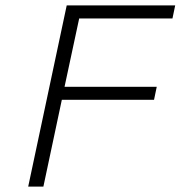

<svg xmlns="http://www.w3.org/2000/svg" viewBox="-20 -688 672 708"><path d="M84 0 226 -668H626L616 -620H272L218 -368H558L548 -320H208L140 0Z"/></svg>

Font: Atkinson Hyperlegible Mono ExtraLight
Style: Italic
Weight: 200
Italic angle: -12°
Monospace: yes
Designer: Elliott Scott, Megan Eiswerth, Linus Boman, Theodore Petrosky, Letters from Sweden
Foundry: Applied Design Works, Letters from Sweden
Version: Version 2.001